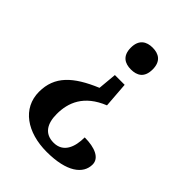

<svg xmlns="http://www.w3.org/2000/svg" viewBox="-210 -647 945 945"><g transform="rotate(45 262.5 -174.0)"><path d="M291 -540C250 -540 215 -521 215 -464C215 -406 250 -388 291 -388C333 -388 367 -406 367 -464C367 -521 333 -540 291 -540ZM333 -180 323 -313H255L246 -215C117 -161 49 -99 49 9C49 124 149 192 285 192C425 192 489 141 489 76C489 31 438 9 367 9C367 77 344 136 277 136C214 136 188 91 188 25C188 -54 218 -134 333 -180Z"/></g></svg>

Font: Noto Serif Oriya SemiBold
Style: Regular
Weight: 600
Designer: David Williams
Foundry: Google LLC, David Williams
Version: Version 1.051